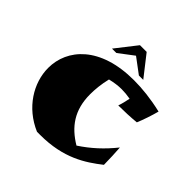

<svg xmlns="http://www.w3.org/2000/svg" viewBox="-181 -823 994 994"><g transform="rotate(45 316.0 -326.0)"><path d="M602 -498C593 -463 576 -412 562 -379C520 -375 474 -373 432 -373C439 -393 445 -418 449 -439C426 -443 406 -445 385 -445C359 -445 332 -441 303 -434C292 -388 288 -347 288 -311C288 -194 341 -124 426 -73C490 -115 542 -163 592 -225C595 -188 596 -149 597 -103C520 -43 425 21 254 21H231C107 -32 38 -145 38 -254C38 -392 150 -523 397 -523C458 -523 525 -516 602 -498ZM201 -558H233L315 -620L398 -558H430L340 -673H291Z"/></g></svg>

Font: Ruslan Display
Style: Regular
Weight: 400
Designer: Denis Masharov, Vladimir Rabdu
Foundry: Denis Masharov, Vladimir Rabdu
Version: Version 1.001